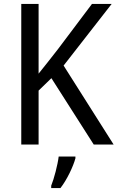

<svg xmlns="http://www.w3.org/2000/svg" viewBox="-20 -734 597 975"><path d="M557 0 303 -401 547 -714H447L274 -484C237 -436 204 -395 176 -360V-714H88V0H176V-274L241 -337L456 0ZM363 70V61H278C273 103 254 175 240 209V221H287C320 179 352 111 363 70Z"/></svg>

Font: Noto Sans Myanmar UI SemiCondensed
Style: Regular
Weight: 400
Width: 4
Designer: Monotype Design Team
Foundry: Monotype Imaging Inc.
Version: Version 2.103